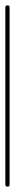

<svg xmlns="http://www.w3.org/2000/svg" viewBox="-20 -700 56 720"><path d="M0 -8H16V-672H0ZM8 -16Q4 -16 2 -14Q0 -12 0 -8Q0 -4 2 -2Q4 0 8 0Q12 0 14 -2Q16 -4 16 -8Q16 -12 14 -14Q12 -16 8 -16ZM8 -680Q4 -680 2 -678Q0 -676 0 -672Q0 -668 2 -666Q4 -664 8 -664Q12 -664 14 -666Q16 -668 16 -672Q16 -676 14 -678Q12 -680 8 -680Z"/></svg>

Font: Wavefont ExtraLight
Style: Regular
Weight: 250
Version: Version 3.004;gftools[0.9.33]